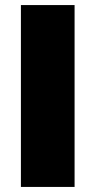

<svg xmlns="http://www.w3.org/2000/svg" viewBox="-20 -733 374 753"><path d="M62 0Q62 -56.5 62 -109.8Q62 -163 62 -230.5V-474Q62 -544.5 62 -599.8Q62 -655 62 -713H272.5Q272.5 -655 272.5 -599.8Q272.5 -544.5 272.5 -474V-230.5Q272.5 -163 272.5 -109.8Q272.5 -56.5 272.5 0Z"/></svg>

Font: Commissioner Thin ExtraBold
Style: Regular
Weight: 800
Version: Version 1.000